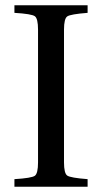

<svg xmlns="http://www.w3.org/2000/svg" viewBox="-20 -712 389 732"><path d="M35 0V-29Q101 -33 113 -42Q125 -51 125 -93V-599Q125 -641 113 -650Q101 -659 35 -663V-692H314V-663Q249 -658 236.5 -649.5Q224 -641 224 -599V-93Q224 -51 236.5 -42.5Q249 -34 314 -29V0Z"/></svg>

Font: Linguistics Pro
Style: Regular
Weight: 400
Designer: Stefan Peev, Context Ltd
Foundry: Stefan Peev, Context Ltd
Version: Version 001.000